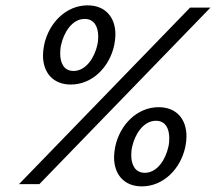

<svg xmlns="http://www.w3.org/2000/svg" viewBox="-20 -678 795 707"><path d="M291.7 -608.3C328.3 -608.3 341.7 -577.5 341.7 -543.3C341.7 -532.5 340.8 -522.5 338.3 -512.5C329.2 -469.2 298.3 -416.7 250.8 -416.7C214.2 -416.7 201.7 -447.5 201.7 -480.8C201.7 -491.7 202.5 -502.5 205 -512.5C214.2 -555.8 244.2 -608.3 291.7 -608.3ZM302.5 -658.3C224.2 -658.3 160 -595 142.5 -512.5C140 -499.2 138.3 -485.8 138.3 -474.2C138.3 -410.8 175 -366.7 240.8 -366.7C319.2 -366.7 383.3 -430 400.8 -512.5C403.3 -525.8 405 -539.2 405 -550.8C405 -614.2 368.3 -658.3 302.5 -658.3ZM680 -650 50 0H125L755 -650ZM554.2 -233.3C590.8 -233.3 603.3 -202.5 603.3 -169.2C603.3 -158.3 602.5 -147.5 600 -137.5C590.8 -94.2 560.8 -41.7 513.3 -41.7C476.7 -41.7 463.3 -72.5 463.3 -106.7C463.3 -117.5 464.2 -127.5 466.7 -137.5C475.8 -180.8 506.7 -233.3 554.2 -233.3ZM564.2 -283.3C485.8 -283.3 421.7 -220 404.2 -137.5C401.7 -124.2 400 -110.8 400 -99.2C400 -35.8 436.7 8.3 502.5 8.3C580.8 8.3 645 -55 662.5 -137.5C665 -150.8 666.7 -164.2 666.7 -175.8C666.7 -239.2 630 -283.3 564.2 -283.3Z"/></svg>

Font: BoonHome
Style: Book Oblique
Weight: 400
Italic angle: -12°
Designer: Sungsit Sawaiwan
Foundry: Sungsit Sawaiwan
Version: Version 0.2